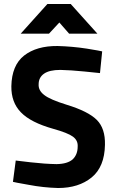

<svg xmlns="http://www.w3.org/2000/svg" viewBox="-20 -934 584 964"><path d="M84 -765H226L278 -821L327 -765H469L335 -914H218ZM493 -676Q488 -678 415 -690Q343 -701 269 -703Q164 -704 101 -655Q39 -606 37 -501Q36 -420 85 -370Q134 -319 248 -287Q320 -267 346 -248Q372 -229 370 -198Q370 -158 345 -134Q319 -111 264 -110Q205 -111 135 -119Q65 -127 59 -128L45 -21Q50 -19 124 -6Q197 8 272 10Q375 10 440 -43Q505 -96 507 -207Q509 -289 466 -332Q423 -375 315 -408Q231 -434 202 -457Q172 -480 174 -511Q174 -545 201 -564Q228 -583 283 -583Q334 -582 404 -575Q475 -568 482 -567Z"/></svg>

Font: RazerF5
Style: Bold
Weight: 700
Foundry: Razer Inc.
Version: Version 1.000;PS 001.001;hotconv 1.0.56